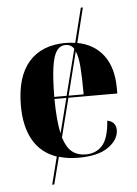

<svg xmlns="http://www.w3.org/2000/svg" viewBox="-57 -758 664 931"><g transform="rotate(-5 274.5 -292.5)"><path d="M159 129 193 -5Q117 -31 79 -97.5Q41 -164 41 -265Q41 -406 104 -478Q167 -550 283 -550Q308 -550 330 -546L372 -714H382L340 -545Q421 -530 466.5 -470Q512 -410 512 -308V-284H274L226 -95Q241 -46 267.5 -24.5Q294 -3 335 -3Q385 -3 415.5 -37.5Q446 -72 452 -157Q494 -148 494 -108Q494 -62 444.5 -26Q395 10 297 10Q245 10 203 -3L169 129ZM206 -294H266L323 -518Q309 -540 282 -540Q256 -540 239.5 -517.5Q223 -495 215 -441.5Q207 -388 206 -294ZM349 -294Q349 -377 345 -428Q341 -479 329 -505L276 -294ZM206 -284Q207 -177 221 -115L264 -284Z"/></g></svg>

Font: Noto Serif Display SemiCondensed ExtraBold
Style: Regular
Weight: 800
Width: 4
Designer: Monotype Design Team
Foundry: Monotype Imaging Inc.
Version: Version 2.009